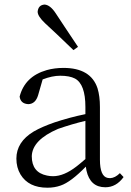

<svg xmlns="http://www.w3.org/2000/svg" viewBox="-20 -831 589 864"><path d="M331.1 -620.1 310.5 -605.5Q225.6 -687.5 183.6 -725.6Q149.4 -757.8 149.4 -778.3Q152.3 -808.6 180.7 -810.5Q206.1 -808.6 230.5 -771.5Q243.2 -752 270.5 -710.9Q310.5 -650.4 331.1 -620.1ZM364.3 -115.2V-287.1Q305.7 -273.4 241.2 -251Q125 -201.2 123 -127.9Q123 -54.7 191.4 -41Q204.1 -38.1 218.8 -38.1Q267.6 -38.1 324.2 -82Q341.8 -95.7 364.3 -115.2ZM519.5 -51.8 536.1 -34.2Q502.9 11.7 454.1 11.7Q385.7 11.7 369.1 -63.5Q367.2 -72.3 366.2 -81.1Q298.8 -11.7 252.9 3.9Q225.6 13.7 193.4 13.7Q108.4 13.7 72.3 -45.9Q53.7 -77.1 53.7 -117.2Q53.7 -192.4 131.8 -239.3Q168.9 -260.7 225.6 -280.3Q293 -302.7 364.3 -317.4V-349.6Q364.3 -452.1 317.4 -477.5Q293 -490.2 251 -490.2Q214.8 -490.2 171.9 -473.6L151.4 -402.3Q139.6 -363.3 107.4 -362.3Q72.3 -364.3 68.4 -396.5Q91.8 -487.3 190.4 -515.6Q225.6 -525.4 265.6 -525.4Q388.7 -525.4 418.9 -433.6Q429.7 -398.4 429.7 -349.6V-112.3Q429.7 -37.1 464.8 -30.3Q469.7 -29.3 475.6 -29.3Q498 -30.3 519.5 -51.8Z"/></svg>

Font: GenYoMin JP Light
Style: Regular
Weight: 300
Version: Version 1.001;PS 1;hotconv 16.6.51;makeotf.lib2.5.65220 DEVE